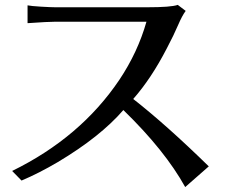

<svg xmlns="http://www.w3.org/2000/svg" viewBox="-20 -718 938 779"><path d="M29.3 -24.4Q306.6 -160.2 463.9 -393.6Q539.1 -505.9 574.2 -629.9H205.1Q175.8 -629.9 91.8 -624V-696.3Q105.5 -693.4 147 -690.9Q188.5 -688.5 205.1 -688.5H576.2Q674.8 -688.5 701.2 -698.2L733.4 -673.8Q718.8 -654.3 702.1 -615.2Q685.5 -576.2 657.2 -522.5Q593.8 -399.4 520.5 -316.4Q655.3 -210.9 827.1 -43L731.4 41Q649.4 -107.4 480.5 -271.5Q386.7 -163.1 214.8 -60.5Q138.7 -15.6 67.4 14.6Z"/></svg>

Font: GenEi LateMin P v2
Style: Medium
Weight: 500
Designer: o_tamon (Modified)
Foundry: o_tamon / Adobe Systems Incorporated / FONT 910 / Philipp H. Poll
Version: Version 2.1;Original Version 1.004